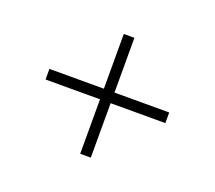

<svg xmlns="http://www.w3.org/2000/svg" viewBox="-82 -680 723 646"><g transform="rotate(20 279.5 -357.5)"><path d="M260 -143V-338H65V-376H260V-572H298V-376H494V-338H298V-143Z"/></g></svg>

Font: Noto Serif Tibetan ExtraLight
Style: Regular
Weight: 200
Designer: Monotype Design Team
Foundry: Monotype Imaging Inc.
Version: Version 2.103; ttfautohint (v1.8.4.7-5d5b)